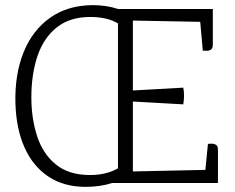

<svg xmlns="http://www.w3.org/2000/svg" viewBox="-20 -712 914 747"><path d="M828 0H416Q370 15 313 15Q229 15 169 -24.5Q109 -64 76 -137Q43 -210 40 -310Q37 -422 71.5 -508Q106 -594 175 -643Q244 -692 343 -692Q365 -692 390 -688.5Q415 -685 440 -677H808V-538Q808 -524 800.5 -519Q793 -514 783.5 -514.5Q774 -515 769 -515L759 -627L497 -632V-360L693 -371Q696 -357 696 -340Q696 -323 693 -306L497 -317V-45L779 -51L789 -152Q794 -153 803.5 -153Q813 -153 820.5 -148.5Q828 -144 828 -129ZM102 -333Q102 -251 124.5 -182Q147 -113 197.5 -72Q248 -31 330 -31Q393 -31 439 -57V-621Q417 -634 390 -640Q363 -646 331 -646Q252 -646 201 -605.5Q150 -565 126 -494.5Q102 -424 102 -333Z"/></svg>

Font: Karma Variable Light
Style: Regular
Weight: 300
Designer: Joana Correia
Foundry: Indian Type Foundry
Version: Version 3.000